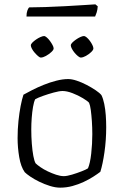

<svg xmlns="http://www.w3.org/2000/svg" viewBox="-20 -864 570 884"><path d="M257 0Q235 0 209.5 -8Q184 -16 160.5 -27.5Q137 -39 119.5 -51Q102 -63 94 -71Q76 -96 68.5 -140.5Q61 -185 61 -228Q61 -269 65 -307Q69 -345 75 -376Q81 -407 88 -428Q104 -437 128.5 -449.5Q153 -462 181.5 -473.5Q210 -485 239.5 -492.5Q269 -500 294 -500Q311 -500 333.5 -492.5Q356 -485 379 -473Q402 -461 420.5 -448.5Q439 -436 447 -426Q455 -410 460 -385.5Q465 -361 467 -333.5Q469 -306 469 -279Q469 -219 461 -163.5Q453 -108 442 -73Q429 -63 409.5 -50.5Q390 -38 365.5 -26.5Q341 -15 313.5 -7.5Q286 0 257 0ZM274 -53Q288 -53 311.5 -60Q335 -67 356.5 -75.5Q378 -84 385 -89Q395 -112 400 -157Q405 -202 405 -246Q405 -277 403 -306Q401 -335 398 -357.5Q395 -380 390 -391Q383 -399 361.5 -412Q340 -425 314 -435Q288 -445 268 -445Q253 -445 227.5 -438Q202 -431 178 -422.5Q154 -414 142 -407Q136 -395 132 -371.5Q128 -348 126 -321Q124 -294 124 -268Q124 -234 126.5 -202Q129 -170 133.5 -146Q138 -122 144 -112Q151 -105 166 -94.5Q181 -84 200 -75Q219 -66 238.5 -59.5Q258 -53 274 -53ZM352 -599Q347 -599 339 -605.5Q331 -612 323.5 -621Q316 -630 311 -639.5Q306 -649 306 -655Q306 -661 313 -668Q320 -675 330 -682Q340 -689 350 -693.5Q360 -698 366 -698Q372 -698 379.5 -691.5Q387 -685 394 -675.5Q401 -666 405.5 -656.5Q410 -647 410 -641Q410 -634 399.5 -624Q389 -614 375.5 -606.5Q362 -599 352 -599ZM168 -599Q163 -599 155.5 -605.5Q148 -612 140 -621Q132 -630 127 -639.5Q122 -649 122 -655Q122 -661 129 -668Q136 -675 146 -682Q156 -689 166.5 -693.5Q177 -698 183 -698Q188 -698 195.5 -691.5Q203 -685 210 -675.5Q217 -666 222 -656.5Q227 -647 227 -641Q227 -634 216 -624Q205 -614 191.5 -606.5Q178 -599 168 -599ZM102 -788Q102 -805 106 -815.5Q110 -826 114 -830Q144 -830 188.5 -831.5Q233 -833 279.5 -835.5Q326 -838 364 -840.5Q402 -843 419 -844L430 -835Q429 -819 425 -806.5Q421 -794 418 -788Z"/></svg>

Font: Texturina 12pt Thin
Style: Regular
Weight: 250
Designer: Guillermo Torres Carreño
Foundry: Omnibus-Type
Version: Version 1.002